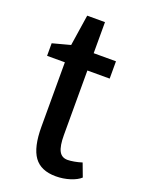

<svg xmlns="http://www.w3.org/2000/svg" viewBox="-126 -691 567 761"><g transform="rotate(20 157.5 -310.5)"><path d="M12 -480 87 -500 107 -631H182V-500H276V-427H182V-155Q182 -109 193 -88Q204 -67 229 -67Q240 -67 257 -70Q274 -73 289 -78L310 -22Q295 -8 266.5 1Q238 10 207 10Q144 10 115.5 -29.5Q87 -69 87 -155V-427H12Z"/></g></svg>

Font: HermeneusOne
Style: Regular
Weight: 400
Designer: Rodrigo Fuenzalida, Pablo Impallari
Foundry: Pablo Impallari, Rodrigo Fuenzalida
Version: Version 1.000; ttfautohint (v0.8) -G 200 -r 50